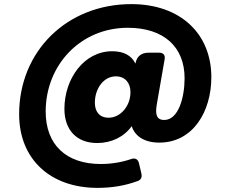

<svg xmlns="http://www.w3.org/2000/svg" viewBox="-20 -688 1120 933"><path d="M543 -317C588 -317 614 -285 614 -240C614 -172 565 -116 508 -116C463 -116 441 -146 441 -189C441 -257 483 -317 543 -317ZM73 -133C73 85 224 225 454 225C524 225 589 214 648 192C666 186 671 173 667 155L655 104C650 85 636 78 617 85C573 100 522 109 470 109C301 109 202 15 202 -146C202 -373 372 -553 601 -553C776 -553 877 -460 877 -308C877 -214 847 -105 778 -105C739 -105 734 -135 742 -181L780 -400C784 -421 773 -432 753 -432H703C667 -432 645 -415 638 -379C619 -418 582 -439 525 -439C388 -439 293 -305 293 -159C293 -56 353 7 452 7C522 7 583 -23 620 -75C636 -25 683 5 754 5C918 5 1007 -146 1007 -313C1007 -523 858 -668 618 -668C306 -668 73 -440 73 -133Z"/></svg>

Font: Arvore Sans
Style: Bold
Weight: 700
Designer: Jonny Pinhorn (Latin) Dan Schunck (customization for Arvore)
Version: Version 1.000;Glyphs 3.3 (3305)